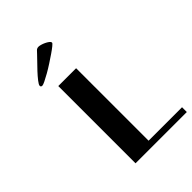

<svg xmlns="http://www.w3.org/2000/svg" viewBox="-236 -938 1051 1051"><g transform="rotate(-45 289.5 -412.5)"><path d="M579 1H182V-597H320V-36H579ZM326 -789Q326 -785 312.5 -774Q299 -763 278.5 -749Q258 -735 233.5 -719Q209 -703 186 -690Q163 -677 145.5 -668.5Q128 -660 122 -660Q111 -660 111 -670Q111 -678 125.5 -696.5Q140 -715 159 -735.5Q178 -756 196.5 -774.5Q215 -793 222 -801Q230 -809 237.5 -817.5Q245 -826 258 -826Q264 -826 275 -823Q286 -820 297.5 -814.5Q309 -809 317.5 -802.5Q326 -796 326 -789Z"/></g></svg>

Font: Gamine
Style: Bold
Weight: 700
Designer: Tapiwanashe Sebastian Garikayi
Version: Version 1.000